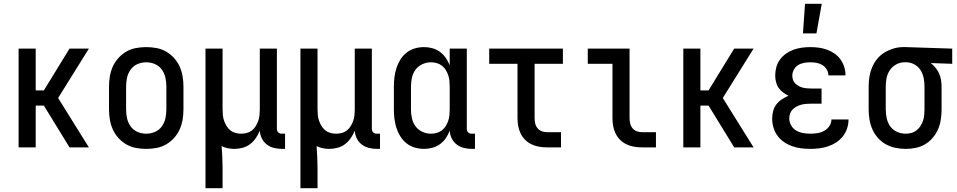

<svg xmlns="http://www.w3.org/2000/svg" viewBox="-20 -776 5040 1011"><path d="M78 0V-520H168V-300H211L346 -520H448L286 -260L448 0H346L211 -220H168V0Z M750 8Q723 8 696 3Q669 -2 645.5 -15.5Q622 -29 603.5 -49.5Q585 -70 574 -94.5Q563 -119 558.5 -146Q554 -173 554 -200V-320Q554 -347 558.5 -374Q563 -401 574 -425.5Q585 -450 603.5 -470.5Q622 -491 645.5 -504.5Q669 -518 696 -523Q723 -528 750 -528Q777 -528 804 -523Q831 -518 854.5 -504.5Q878 -491 896.5 -470.5Q915 -450 926 -425.5Q937 -401 941.5 -374Q946 -347 946 -320V-200Q946 -173 941.5 -146Q937 -119 926 -94.5Q915 -70 896.5 -49.5Q878 -29 854.5 -15.5Q831 -2 804 3Q777 8 750 8ZM750 -72Q774 -72 796 -81.5Q818 -91 832 -110.5Q846 -130 851 -153Q856 -176 856 -200V-320Q856 -344 851 -367Q846 -390 832 -409.5Q818 -429 796 -438.5Q774 -448 750 -448Q726 -448 704 -438.5Q682 -429 668 -409.5Q654 -390 649 -367Q644 -344 644 -320V-200Q644 -176 649 -153Q654 -130 668 -110.5Q682 -91 704 -81.5Q726 -72 750 -72Z M1062 215V-520H1152V-200Q1152 -185 1153.5 -169.5Q1155 -154 1160 -140Q1165 -126 1173 -112.5Q1181 -99 1193 -89.5Q1205 -80 1220 -76Q1235 -72 1250 -72Q1265 -72 1280 -76Q1295 -80 1307 -89.5Q1319 -99 1327 -112.5Q1335 -126 1340 -140Q1345 -154 1346.5 -169.5Q1348 -185 1348 -200V-520H1438V-99Q1438 -93 1439.5 -88Q1441 -83 1445 -79Q1449 -75 1454 -73.5Q1459 -72 1465 -72H1481V8H1465Q1444 8 1423 3Q1402 -2 1385 -15Q1368 -28 1358.5 -47.5Q1349 -67 1348 -88Q1340 -68 1327.5 -49.5Q1315 -31 1297.5 -17.5Q1280 -4 1258 2Q1236 8 1214 8Q1197 8 1179.5 4.5Q1162 1 1147 -7Q1149 21 1150.5 50Q1152 79 1152 107V215Z M1562 215V-520H1652V-200Q1652 -185 1653.5 -169.5Q1655 -154 1660 -140Q1665 -126 1673 -112.5Q1681 -99 1693 -89.5Q1705 -80 1720 -76Q1735 -72 1750 -72Q1765 -72 1780 -76Q1795 -80 1807 -89.5Q1819 -99 1827 -112.5Q1835 -126 1840 -140Q1845 -154 1846.5 -169.5Q1848 -185 1848 -200V-520H1938V-99Q1938 -93 1939.5 -88Q1941 -83 1945 -79Q1949 -75 1954 -73.5Q1959 -72 1965 -72H1981V8H1965Q1944 8 1923 3Q1902 -2 1885 -15Q1868 -28 1858.5 -47.5Q1849 -67 1848 -88Q1840 -68 1827.5 -49.5Q1815 -31 1797.5 -17.5Q1780 -4 1758 2Q1736 8 1714 8Q1697 8 1679.5 4.5Q1662 1 1647 -7Q1649 21 1650.5 50Q1652 79 1652 107V215Z M2213 8Q2188 8 2164 1Q2140 -6 2120.5 -21.5Q2101 -37 2088 -58Q2075 -79 2067.5 -102.5Q2060 -126 2057 -150.5Q2054 -175 2054 -200V-320Q2054 -345 2057 -369.5Q2060 -394 2067.5 -417.5Q2075 -441 2088 -462Q2101 -483 2120.5 -498.5Q2140 -514 2164 -521Q2188 -528 2213 -528Q2235 -528 2257 -522Q2279 -516 2296.5 -503Q2314 -490 2327 -471.5Q2340 -453 2348 -432V-520H2438V-99Q2438 -93 2439.5 -88Q2441 -83 2445 -79Q2449 -75 2454 -73.5Q2459 -72 2465 -72H2481V8H2465Q2444 8 2423 3Q2402 -2 2385 -15Q2368 -28 2358.5 -47.5Q2349 -67 2348 -88Q2340 -67 2327.5 -48.5Q2315 -30 2297 -17Q2279 -4 2257 2Q2235 8 2213 8ZM2249 -72Q2264 -72 2279 -76Q2294 -80 2306.5 -89.5Q2319 -99 2327 -112Q2335 -125 2340 -139.5Q2345 -154 2346.5 -169.5Q2348 -185 2348 -200V-320Q2348 -335 2346.5 -350.5Q2345 -366 2340 -380.5Q2335 -395 2327 -408Q2319 -421 2306.5 -430.5Q2294 -440 2279 -444Q2264 -448 2249 -448Q2226 -448 2204 -438Q2182 -428 2168 -409Q2154 -390 2149 -366.5Q2144 -343 2144 -320V-200Q2144 -177 2149 -153.5Q2154 -130 2168 -111Q2182 -92 2204 -82Q2226 -72 2249 -72Z M2860 0Q2839 0 2818.5 -3.5Q2798 -7 2779 -16Q2760 -25 2745 -40Q2730 -55 2721 -74Q2712 -93 2708.5 -113.5Q2705 -134 2705 -155V-440H2556V-520H2944V-440H2795V-155Q2795 -141 2798 -127Q2801 -113 2810 -101.5Q2819 -90 2832.5 -85Q2846 -80 2860 -80H2934V0Z M3360 0Q3339 0 3318.5 -3.5Q3298 -7 3279 -16Q3260 -25 3245 -40Q3230 -55 3221 -74Q3212 -93 3208.5 -113.5Q3205 -134 3205 -155V-440H3075V-520H3295V-155Q3295 -141 3298 -127Q3301 -113 3310 -101.5Q3319 -90 3332.5 -85Q3346 -80 3360 -80H3434V0Z M3578 0V-520H3668V-300H3711L3846 -520H3948L3786 -260L3948 0H3846L3711 -220H3668V0Z M4208 -600 4219 -756H4307L4279 -600ZM4247 8Q4223 8 4199 5Q4175 2 4152 -6Q4129 -14 4109 -27.5Q4089 -41 4074.5 -60.5Q4060 -80 4053 -103.5Q4046 -127 4046 -151Q4046 -171 4051 -190.5Q4056 -210 4068 -226Q4080 -242 4097 -253Q4114 -264 4132 -272Q4117 -279 4103 -289.5Q4089 -300 4079.5 -314Q4070 -328 4066 -345Q4062 -362 4062 -379Q4062 -401 4068 -423Q4074 -445 4087.5 -463Q4101 -481 4119.5 -494Q4138 -507 4159 -514.5Q4180 -522 4202.5 -525Q4225 -528 4247 -528Q4269 -528 4291.5 -525Q4314 -522 4334.5 -514.5Q4355 -507 4373.5 -494.5Q4392 -482 4405 -464Q4418 -446 4425 -424.5Q4432 -403 4432 -381V-379H4342Q4342 -396 4333 -410.5Q4324 -425 4310 -433.5Q4296 -442 4280 -445Q4264 -448 4247 -448Q4231 -448 4214 -445Q4197 -442 4183 -433.5Q4169 -425 4160.5 -409.5Q4152 -394 4152 -378Q4152 -367 4155.5 -356Q4159 -345 4167 -337Q4175 -329 4185 -323.5Q4195 -318 4205.5 -315Q4216 -312 4227.5 -311Q4239 -310 4250 -310H4306V-230H4250Q4237 -230 4224 -229Q4211 -228 4198.5 -224.5Q4186 -221 4174.5 -215Q4163 -209 4154 -200Q4145 -191 4140.5 -178.5Q4136 -166 4136 -153Q4136 -133 4146 -115.5Q4156 -98 4172.5 -88.5Q4189 -79 4208.5 -75.5Q4228 -72 4247 -72Q4266 -72 4284.5 -75Q4303 -78 4319.5 -87Q4336 -96 4347 -112Q4358 -128 4358 -147H4448V-146Q4448 -123 4440.5 -100Q4433 -77 4418 -58Q4403 -39 4383 -26Q4363 -13 4340.5 -5.5Q4318 2 4294.5 5Q4271 8 4247 8Z M4749 8Q4722 8 4695.5 2.5Q4669 -3 4645 -16Q4621 -29 4603 -49.5Q4585 -70 4574 -94.5Q4563 -119 4558.5 -146Q4554 -173 4554 -200V-320Q4554 -346 4558 -371.5Q4562 -397 4572 -421Q4582 -445 4598.5 -465.5Q4615 -486 4637.5 -499.5Q4660 -513 4685 -520.5Q4710 -528 4736 -528H4750L4994 -520V-440L4881 -444Q4895 -433 4906.5 -419Q4918 -405 4925 -389Q4932 -373 4935 -355.5Q4938 -338 4938 -320V-200Q4938 -173 4934 -146.5Q4930 -120 4919.5 -95.5Q4909 -71 4891.5 -50.5Q4874 -30 4851.5 -16.5Q4829 -3 4802.5 2.5Q4776 8 4749 8ZM4749 -72Q4764 -72 4779 -76Q4794 -80 4806 -89.5Q4818 -99 4826.5 -112Q4835 -125 4840 -139.5Q4845 -154 4846.5 -169.5Q4848 -185 4848 -200V-320Q4848 -342 4844 -363.5Q4840 -385 4829 -404Q4818 -423 4799 -434.5Q4780 -446 4758 -448H4743Q4720 -448 4699.5 -437Q4679 -426 4666 -407Q4653 -388 4648.5 -365.5Q4644 -343 4644 -320V-200Q4644 -177 4649 -153.5Q4654 -130 4667.5 -111Q4681 -92 4703 -82Q4725 -72 4749 -72Z"/></svg>

Font: Iosevka SS18 Medium
Style: Regular
Weight: 500
Monospace: yes
Designer: Belleve Invis
Foundry: Belleve Invis
Version: Version 25.1.1; ttfautohint (v1.8.4)